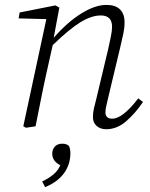

<svg xmlns="http://www.w3.org/2000/svg" viewBox="-20 -515 612 783"><path d="M413 12Q389 12 374 -1.5Q359 -15 359 -37Q359 -56 363 -72.5Q367 -89 373 -113L421 -314Q427 -342 432 -365.5Q437 -389 437 -406Q437 -452 391 -452Q353 -452 307.5 -424Q262 -396 195 -331L169 -215Q157 -161 146.5 -107.5Q136 -54 125 0L86 6L75 0L169 -437L56 -440L60 -464L206 -493L222 -484L199 -361Q255 -425 311.5 -460Q368 -495 414 -495Q451 -495 469.5 -476.5Q488 -458 488 -424Q488 -402 483 -378Q478 -354 471 -325L422 -120Q418 -102 414 -85.5Q410 -69 410 -57Q410 -31 438 -31Q480 -31 544 -114L563 -99Q532 -53 494.5 -20.5Q457 12 413 12ZM267 110Q267 156 240.5 192Q214 228 164 248L152 225Q181 211 198.5 196Q216 181 226 159Q193 142 193 112Q193 95 203.5 83Q214 71 234 71Q244 71 250.5 73.5Q257 76 261 80Q267 92 267 110Z"/></svg>

Font: Source Serif 4 SmText Light
Style: Italic
Weight: 300
Italic angle: -12°
Designer: Frank Grießhammer
Foundry: Adobe
Version: Version 4.005;hotconv 1.1.0;makeotfexe 2.6.0